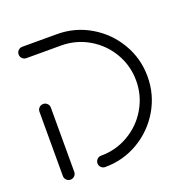

<svg xmlns="http://www.w3.org/2000/svg" viewBox="-100 -612 683 704"><g transform="rotate(-20 241.5 -259.5)"><path d="M59.3 -295.2Q68.5 -295.2 75 -288.7Q81.5 -282.2 81.5 -273V-22.2Q81.5 -13 75 -6.5Q68.5 0 59.3 0Q50 0 43.5 -6.5Q37 -13 37 -22.2V-273Q37 -282.2 43.5 -288.7Q50 -295.2 59.3 -295.2ZM172.2 -22.2Q172.2 -31.5 178.7 -38Q185.2 -44.4 194.4 -44.4Q252.6 -44.4 302 -73.3Q351.5 -102.2 380.4 -151.7Q409.3 -201.1 409.3 -259.3Q409.3 -317.4 380.4 -366.9Q351.5 -416.3 302 -445.2Q252.6 -474.1 194.4 -474.1H59.3Q50 -474.1 43.5 -480.6Q37 -487 37 -496.3Q37 -505.6 43.5 -512Q50 -518.5 59.3 -518.5H194.4Q264.8 -518.5 324.3 -483.5Q383.7 -448.5 418.7 -389.1Q453.7 -329.6 453.7 -259.3Q453.7 -188.9 418.7 -129.4Q383.7 -70 324.3 -35Q264.8 0 194.4 0Q185.2 0 178.7 -6.5Q172.2 -13 172.2 -22.2Z"/></g></svg>

Font: 26F Galaxy Hebrew
Style: Regular
Weight: 400
Designer: C₂₉H₂₅N₃O₅
Version: Version 1.000